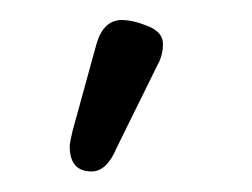

<svg xmlns="http://www.w3.org/2000/svg" viewBox="-20 -84 245 187"><path d="M133.8 -21.5 93.8 59.6Q84 83 69.3 83Q47.9 83 47.9 58.6Q47.9 54.7 50.8 43L74.2 -42Q81.1 -64.5 98.6 -64.5Q109.4 -64.5 124 -58.6Q138.7 -52.7 138.7 -41.5Q138.7 -30.3 133.8 -21.5Z"/></svg>

Font: Jura
Style: Book
Weight: 400
Version: Version 2.5